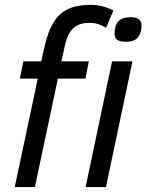

<svg xmlns="http://www.w3.org/2000/svg" viewBox="-20 -762 597 782"><path d="M412.1 -648.9Q399.4 -657.2 382.1 -663.1Q364.7 -668.9 344.2 -668.9Q323.7 -668.9 307.4 -663.8Q291 -658.7 278.8 -647.5Q266.6 -636.2 257.8 -617.4Q249 -598.6 243.2 -571.8L230 -512.2H341.8L328.1 -441.9H215.8L122.1 0H40L133.8 -441.9H61L75.2 -512.2H147.9L159.2 -562Q169.4 -609.4 183.8 -643.3Q198.2 -677.2 220.2 -699.2Q242.2 -721.2 273.7 -731.7Q305.2 -742.2 350.1 -742.2Q375.5 -742.2 398.9 -735.8Q422.4 -729.5 441.9 -719.2ZM328.6 0 436.5 -512.2H519.5L411.6 0ZM446.8 -624Q446.8 -658.7 462.4 -675.3Q478 -691.9 511.7 -691.9Q536.1 -691.9 546.4 -682.6Q556.6 -673.3 556.6 -659.2Q556.6 -628.9 542.2 -610.4Q527.8 -591.8 493.7 -591.8Q479.5 -591.8 470.2 -594.2Q460.9 -596.7 455.8 -600.8Q450.7 -605 448.7 -610.8Q446.8 -616.7 446.8 -624Z"/></svg>

Font: Clear Sans
Style: Italic
Weight: 400
Italic angle: -12°
Foundry: Intel Corporation
Version: Version 1.00